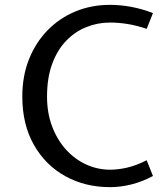

<svg xmlns="http://www.w3.org/2000/svg" viewBox="-20 -760 692 792"><path d="M434 12Q331.5 12 249.5 -33.2Q167.5 -78.5 119.8 -162.5Q72 -246.5 72 -362Q72 -446 99.5 -515.2Q127 -584.5 176.2 -635Q225.5 -685.5 291.2 -712.8Q357 -740 434 -740Q476 -740 520.8 -731.8Q565.5 -723.5 611 -706L585 -641Q541.5 -655.5 505 -661.2Q468.5 -667 434 -667Q382.5 -667 335.5 -648Q288.5 -629 252.2 -591Q216 -553 195 -495.8Q174 -438.5 174 -362Q174 -294 195 -238.5Q216 -183 252.2 -143Q288.5 -103 335.5 -81.5Q382.5 -60 434 -60Q468.5 -60 506.2 -69Q544 -78 585 -99L611 -34Q564.5 -9.5 520.2 1.2Q476 12 434 12Z"/></svg>

Font: Expletus Sans
Style: Regular
Weight: 400
Designer: Jasper de Waard
Foundry: Designtown
Version: Version 7.500